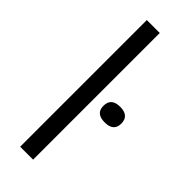

<svg xmlns="http://www.w3.org/2000/svg" viewBox="-265 -837 866 866"><g transform="rotate(45 168.5 -404.0)"><path d="M88 0V-808H170.5V0ZM280 -347Q223 -347 223 -396Q223 -446.5 280 -446.5Q337 -446.5 337 -396Q337 -347 280 -347Z"/></g></svg>

Font: Encode Sans Expanded
Style: Regular
Weight: 400
Width: 7
Designer: Multiple Designers
Foundry: Impallari Type
Version: Version 3.000; ttfautohint (v1.8.3) -l 8 -r 50 -G 200 -x 14 